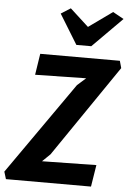

<svg xmlns="http://www.w3.org/2000/svg" viewBox="-88 -1075 759 1122"><g transform="rotate(5 291.0 -514.0)"><path d="M489.3 0H-9.7L-22.8 -43L355.9 -583.5L406.1 -628L107 -622.5L126.2 -747H593.3L604.9 -705L237.4 -167.3L191.2 -122.5L509.7 -127.8ZM419.4 -817.3H332L224.9 -991.8L281.3 -1027.5L390.2 -927.9L529.4 -1027.5L593.4 -992.1Z"/></g></svg>

Font: Merriweather Sans Variable Regular
Style: Italic
Weight: 300
Italic angle: -8°
Designer: Eben Sorkin
Foundry: Eben Sorkin
Version: Version 2.001